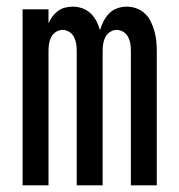

<svg xmlns="http://www.w3.org/2000/svg" viewBox="-20 -558 540 578"><path d="M48 0V-530H126V-488Q131 -499 138 -508.5Q145 -518 154.5 -525Q164 -532 175.5 -535Q187 -538 199 -538Q214 -538 228 -533Q242 -528 252.5 -518Q263 -508 270 -495Q277 -482 281 -467Q285 -481 292 -494.5Q299 -508 309 -518Q319 -528 333 -533Q347 -538 362 -538Q377 -538 391.5 -532.5Q406 -527 417 -516.5Q428 -506 434.5 -492Q441 -478 445 -463.5Q449 -449 450.5 -434Q452 -419 452 -404V0H374V-404Q374 -415 372.5 -425.5Q371 -436 366 -446Q361 -456 351.5 -462Q342 -468 331 -468Q321 -468 311.5 -462Q302 -456 297 -446Q292 -436 290.5 -425.5Q289 -415 289 -404V0H211V-404Q211 -415 209.5 -425.5Q208 -436 203 -446Q198 -456 188.5 -462Q179 -468 169 -468Q158 -468 148.5 -462Q139 -456 134 -446Q129 -436 127.5 -425.5Q126 -415 126 -404V0Z"/></svg>

Font: iosevka_custom_sans_ss08
Style: Regular
Weight: 400
Designer: Belleve Invis
Foundry: Belleve Invis
Version: Version 10.3.0; ttfautohint (v1.8.3)